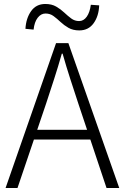

<svg xmlns="http://www.w3.org/2000/svg" viewBox="-20 -946 628 966"><path d="M8 0 262 -729H324L580 0H516L374 -425Q353 -489 333.5 -549Q314 -609 295 -676H291Q272 -609 252.5 -549Q233 -489 212 -425L68 0ZM127 -244V-293H457V-244ZM379 -793Q347 -793 324.5 -806Q302 -819 284.5 -835.5Q267 -852 249.5 -865Q232 -878 209 -878Q186 -878 169.5 -856.5Q153 -835 149 -797L108 -801Q111 -854 136.5 -890Q162 -926 208 -926Q240 -926 262.5 -913Q285 -900 303 -883Q321 -866 338.5 -853Q356 -840 378 -840Q401 -840 416.5 -862Q432 -884 437 -922L479 -919Q477 -865 451 -829Q425 -793 379 -793Z"/></svg>

Font: Noto Sans KR Thin Light
Style: Regular
Weight: 300
Version: Version 2.004-H2;hotconv 1.0.118;makeotfexe 2.5.65603